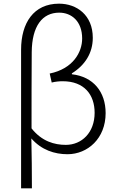

<svg xmlns="http://www.w3.org/2000/svg" viewBox="-20 -828 648 1047"><path d="M95 199H154C154 105 153 20 151 -73C206 -10 278 13 348 13C458 13 556 -73 556 -211C556 -327 489 -410 372 -423V-428C444 -473 486 -539 486 -622C486 -746 398 -808 302 -808C163 -808 95 -702 95 -557ZM339 -38C277 -38 208 -57 152 -128C152 -268 152 -404 153 -543C154 -686 211 -759 303 -759C370 -759 428 -712 428 -618C428 -543 378 -453 251 -427L262 -378C282 -383 303 -385 322 -385C439 -385 496 -312 496 -213C496 -105 426 -38 339 -38Z"/></svg>

Font: Noto Sans KR Light
Style: Regular
Weight: 300
Designer: Ryoko NISHIZUKA 西塚涼子 (kana, bopomofo & ideographs); Paul D. Hunt (Latin, Greek & Cyrillic); Sandoll Communications 산돌커뮤니
Foundry: Adobe
Version: Version 2.004;hotconv 1.0.118;makeotfexe 2.5.65603